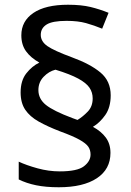

<svg xmlns="http://www.w3.org/2000/svg" viewBox="-20 -785 553 810"><path d="M67 -395Q67 -445 91 -475.5Q115 -506 146 -521Q110 -541 90 -568.5Q70 -596 70 -636Q70 -696 121 -730.5Q172 -765 267 -765Q323 -765 362 -755.5Q401 -746 438 -731L411 -664Q377 -678 343 -687.5Q309 -697 261 -697Q201 -697 176.5 -681.5Q152 -666 152 -638Q152 -610 180 -590.5Q208 -571 284 -543Q361 -515 404 -479Q447 -443 447 -383Q447 -332 424 -299.5Q401 -267 372 -250Q407 -231 426.5 -204.5Q446 -178 446 -140Q446 -71 388.5 -33Q331 5 228 5Q173 5 132 -3.5Q91 -12 59 -28V-103Q91 -88 138 -75Q185 -62 232 -62Q306 -62 334 -83.5Q362 -105 362 -133Q362 -152 352.5 -166Q343 -180 315.5 -195.5Q288 -211 233 -231Q181 -251 143.5 -272Q106 -293 86.5 -322Q67 -351 67 -395ZM142 -405Q142 -368 173.5 -342.5Q205 -317 285 -287L307 -279Q330 -293 350.5 -314.5Q371 -336 371 -370Q371 -395 357.5 -415Q344 -435 310 -453.5Q276 -472 214 -491Q186 -484 164 -461Q142 -438 142 -405Z"/></svg>

Font: Noto Sans Old Hungarian
Style: Regular
Weight: 400
Designer: Monotype Design Team
Foundry: Monotype Imaging Inc.
Version: Version 2.005; ttfautohint (v1.8.4.7-5d5b)